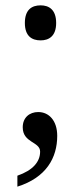

<svg xmlns="http://www.w3.org/2000/svg" viewBox="-20 -544 302 718"><path d="M132 -393C163 -393 190 -409 190 -458C190 -508 163 -524 132 -524C99 -524 73 -508 73 -458C73 -409 99 -393 132 -393ZM45 154C153 120 194 46 194 -36C194 -93 163 -125 123 -125C90 -125 65 -104 65 -68C65 -9 130 -15 130 23C130 61 103 93 45 113Z"/></svg>

Font: Noto Serif Devanagari SemiCondensed
Style: Regular
Weight: 400
Width: 4
Designer: Universal Thirst, Indian Type Foundry and the Monotype Design Team
Foundry: Monotype Imaging Inc.
Version: Version 2.004